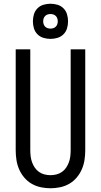

<svg xmlns="http://www.w3.org/2000/svg" viewBox="-20 -999 540 1027"><path d="M250 8Q224 8 198 2.5Q172 -3 149.5 -16Q127 -29 110 -49Q93 -69 82.5 -93Q72 -117 68 -143Q64 -169 64 -195V-735H142V-195Q142 -179 144 -162.5Q146 -146 151.5 -131Q157 -116 166 -102.5Q175 -89 188.5 -79.5Q202 -70 218 -66Q234 -62 250 -62Q266 -62 282 -66Q298 -70 311.5 -79.5Q325 -89 334 -102.5Q343 -116 348.5 -131Q354 -146 356 -162.5Q358 -179 358 -195V-735H436V-195Q436 -169 432 -143Q428 -117 417.5 -93Q407 -69 390 -49Q373 -29 350.5 -16Q328 -3 302 2.5Q276 8 250 8ZM250 -791Q231 -791 212.5 -796.5Q194 -802 180.5 -815.5Q167 -829 161.5 -847.5Q156 -866 156 -885Q156 -904 161.5 -922.5Q167 -941 180.5 -954.5Q194 -968 212.5 -973.5Q231 -979 250 -979Q269 -979 287.5 -973.5Q306 -968 319.5 -954.5Q333 -941 338.5 -922.5Q344 -904 344 -885Q344 -866 338.5 -847.5Q333 -829 319.5 -815.5Q306 -802 287.5 -796.5Q269 -791 250 -791ZM250 -846Q258 -846 265.5 -848.5Q273 -851 278.5 -856.5Q284 -862 286.5 -869.5Q289 -877 289 -885Q289 -893 286.5 -900.5Q284 -908 278.5 -913.5Q273 -919 265.5 -921.5Q258 -924 250 -924Q242 -924 234.5 -921.5Q227 -919 221.5 -913.5Q216 -908 213.5 -900.5Q211 -893 211 -885Q211 -877 213.5 -869.5Q216 -862 221.5 -856.5Q227 -851 234.5 -848.5Q242 -846 250 -846Z"/></svg>

Font: Iosevka www.saffi
Style: Regular
Weight: 400
Monospace: yes
Designer: Belleve Invis
Foundry: Belleve Invis
Version: Version 22.0.2; ttfautohint (v1.8.3)